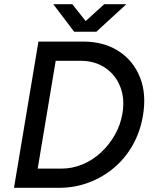

<svg xmlns="http://www.w3.org/2000/svg" viewBox="-20 -899 731 919"><path d="M263 0 275 -92Q326 -92 374.5 -112Q423 -132 462.5 -168.5Q502 -205 529.5 -253Q557 -301 566 -356Q578 -427 555.5 -484Q533 -541 483.5 -574.5Q434 -608 365 -608L377 -700Q477 -700 547.5 -654.5Q618 -609 650 -529Q682 -449 664 -344Q651 -268 615.5 -205Q580 -142 526.5 -96.5Q473 -51 405.5 -25.5Q338 0 263 0ZM118 0 132 -92H278L263 0ZM47 0 164 -700H262L145 0ZM219 -608 235 -700H380L365 -608ZM336 -747V-749L479 -879H585L441 -747ZM335 -747 235 -879H326L429 -749L428 -747Z"/></svg>

Font: Figtree Light Medium
Style: Italic
Weight: 500
Italic angle: -9.5°
Version: Version 2.000